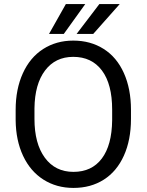

<svg xmlns="http://www.w3.org/2000/svg" viewBox="-20 -922 728 952"><path d="M629.4 -332.5Q629.4 -228 594.2 -150.1Q559.1 -72.3 494.6 -31.2Q430.2 9.8 344.2 9.8Q260.3 9.8 195.3 -31.5Q130.4 -72.8 94.5 -149.2Q58.6 -225.6 57.6 -326.2V-377.4Q57.6 -480 93.3 -558.6Q128.9 -637.2 194.1 -679Q259.3 -720.7 343.3 -720.7Q428.7 -720.7 493.9 -679.4Q559.1 -638.2 594.2 -559.8Q629.4 -481.4 629.4 -377.4ZM536.1 -378.4Q536.1 -504.9 485.4 -572.5Q434.6 -640.1 343.3 -640.1Q254.4 -640.1 203.4 -572.5Q152.3 -504.9 150.9 -384.8V-332.5Q150.9 -210 202.4 -139.9Q253.9 -69.8 344.2 -69.8Q435.1 -69.8 484.9 -136Q534.7 -202.1 536.1 -325.7ZM472.7 -901.9H573.7L442.4 -753.9H359.9ZM306.6 -901.9H402.8L296.4 -753.9H223.1Z"/></svg>

Font: Roboto
Style: Regular
Weight: 400
Designer: Google
Version: Version 2.001047; 2015